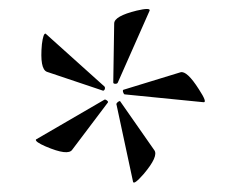

<svg xmlns="http://www.w3.org/2000/svg" viewBox="-20 -708 488 417"><path d="M226 -529 228 -657Q228 -673 277 -685Q307 -692 305 -685L236 -529Q235 -526 230.5 -526Q226 -526 226 -529ZM204 -511 82 -552Q66 -558 71 -612Q74 -636 79 -635L207 -520Q208 -519 208 -516.5Q208 -514 206.5 -512.5Q205 -511 204 -511ZM422 -486 251 -503Q249 -503 247.5 -507.5Q246 -512 248 -513L372 -551Q386 -555 412 -514Q431 -485 422 -486ZM137 -383Q128 -369 79 -390Q56 -400 58 -405L206 -491Q208 -493 212 -490Q216 -487 214 -485ZM269 -313 233 -481Q232 -482 234 -484.5Q236 -487 238.5 -488Q241 -489 241 -488L315 -382Q325 -369 292 -330Q271 -306 269 -313Z"/></svg>

Font: Cormorant
Style: Regular
Weight: 400
Designer: Christian Thalmann (Catharsis Fonts)
Version: Version 1.000;PS 001.000;hotconv 1.0.70;makeotf.lib2.5.58329